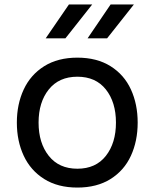

<svg xmlns="http://www.w3.org/2000/svg" viewBox="-20 -829 697 866"><path d="M56 0ZM56 -276Q56 -359 87 -425.5Q118 -492 179.5 -530.5Q241 -569 329 -569Q417 -569 478.5 -530.5Q540 -492 570.5 -425.5Q601 -359 601 -276Q601 -193 570.5 -126.5Q540 -60 478.5 -21.5Q417 17 329 17Q241 17 179.5 -21.5Q118 -60 87 -126.5Q56 -193 56 -276ZM503 -276Q503 -368 457.5 -425.5Q412 -483 329 -483Q246 -483 200 -425.5Q154 -368 154 -276Q154 -184 200 -126Q246 -68 329 -68Q412 -68 457.5 -126Q503 -184 503 -276ZM479 -809H584L463 -656H375ZM291 -809H396L275 -656H186Z"/></svg>

Font: Biryani
Style: Regular
Weight: 400
Designer: Dan Reynolds and Mathieu Réguer
Foundry: Dan Reynolds and Mathieu Réguer
Version: Version 1.004; ttfautohint (v1.1) -l 5 -r 5 -G 72 -x 0 -D la